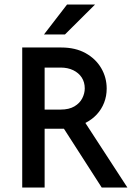

<svg xmlns="http://www.w3.org/2000/svg" viewBox="-20 -837 589 857"><path d="M79.2 0V-625H253.5Q316.7 -625 362.2 -599.7Q407.6 -574.3 431.9 -532.6Q456.2 -491 456.2 -441.7Q456.2 -408.3 444.8 -378.8Q433.3 -349.3 412.2 -326.4Q391 -303.5 361.1 -288.2L548.6 0H434L265.3 -262.5H179.2V0ZM179.2 -347.9H250.7Q288.2 -347.9 312.2 -362.2Q336.1 -376.4 347.2 -398.3Q358.3 -420.1 358.3 -442.4Q358.3 -470.1 344.8 -491Q331.2 -511.8 306.9 -523.6Q282.6 -535.4 250.7 -535.4H179.2ZM176.4 -683.3 279.2 -816.7H404.2L270.1 -683.3Z"/></svg>

Font: Afacad Flux Medium
Style: Regular
Weight: 500
Designer: Kristian Moeller
Foundry: Dicotype
Version: Version 1.100